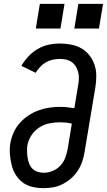

<svg xmlns="http://www.w3.org/2000/svg" viewBox="-20 -969 555 997"><path d="M206 8Q177 8 148.5 1.5Q120 -5 98 -21.5Q76 -38 61.5 -61.5Q47 -85 40.5 -112Q34 -139 31.5 -168Q29 -197 34 -227Q39 -255 51 -281.5Q63 -308 83 -330.5Q103 -353 128 -369.5Q153 -386 180.5 -396Q208 -406 236 -410Q264 -414 292 -414Q311 -414 329.5 -412Q348 -410 366 -407L386 -528Q389 -545 389.5 -562Q390 -579 386 -594.5Q382 -610 373.5 -624Q365 -638 352 -647Q339 -656 323 -659.5Q307 -663 290 -663Q272 -663 253.5 -659Q235 -655 218.5 -645.5Q202 -636 188.5 -621.5Q175 -607 165 -591L91 -627Q106 -653 127.5 -676Q149 -699 175.5 -714.5Q202 -730 231.5 -736.5Q261 -743 290 -743Q320 -743 349 -737.5Q378 -732 402.5 -718Q427 -704 444.5 -681.5Q462 -659 471 -632Q480 -605 480 -575Q480 -545 475 -514L419 -179Q415 -155 407 -130.5Q399 -106 384.5 -83.5Q370 -61 349.5 -43Q329 -25 305.5 -13Q282 -1 256.5 3.5Q231 8 206 8ZM207 -72Q230 -72 252.5 -81Q275 -90 292 -107.5Q309 -125 318 -147.5Q327 -170 331 -193L353 -327Q338 -331 322.5 -332.5Q307 -334 291 -334Q264 -334 236.5 -328.5Q209 -323 184 -307Q159 -291 143 -266Q127 -241 122 -214Q120 -197 120.5 -180.5Q121 -164 123.5 -148.5Q126 -133 132 -118Q138 -103 149 -92.5Q160 -82 175.5 -77Q191 -72 207 -72ZM366 -821 387 -949H515L494 -821ZM166 -821 187 -949H315L294 -821Z"/></svg>

Font: Iosevka SS04 Medium
Style: Italic
Weight: 500
Italic angle: -9°
Monospace: yes
Designer: Belleve Invis
Foundry: Belleve Invis
Version: Version 19.0.0; ttfautohint (v1.8.4)